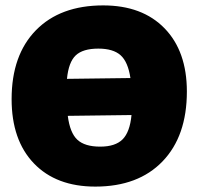

<svg xmlns="http://www.w3.org/2000/svg" viewBox="-20 -679 735 711"><path d="M362 -659Q507 -659 589.5 -574Q672 -489 672 -340Q672 -175 582 -81.5Q492 12 333 12Q188 12 105.5 -74Q23 -160 23 -312Q23 -475 113 -567Q203 -659 362 -659ZM344 -499Q287 -499 260.5 -474Q234 -449 228 -387L463 -390Q454 -450 426.5 -474.5Q399 -499 344 -499ZM351 -136Q407 -136 434 -163Q461 -190 467 -253L231 -250Q239 -187 266.5 -161.5Q294 -136 351 -136Z"/></svg>

Font: Alegreya Sans SC Black
Style: Regular
Weight: 900
Designer: Juan Pablo del Peral
Foundry: Huerta Tipografica
Version: Version 2.007